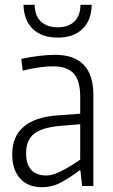

<svg xmlns="http://www.w3.org/2000/svg" viewBox="-20 -777 472 802"><path d="M155 5Q97 5 64 -31.5Q31 -68 31 -132Q31 -280 218 -295L315 -302V-372Q315 -441 287.5 -470.5Q260 -500 200 -500Q175 -500 140 -495Q105 -490 75 -482L69 -531Q105 -539 143 -543.5Q181 -548 210 -548Q370 -548 370 -380V0H323L316 -65H312Q279 -40 239.5 -17.5Q200 5 155 5ZM173 -44Q191 -44 211 -51.5Q231 -59 250 -69.5Q269 -80 286 -91Q303 -102 315 -110V-258L229 -251Q154 -244 121.5 -217.5Q89 -191 89 -137Q89 -92 110 -68Q131 -44 173 -44ZM221 -620Q154 -620 117 -656Q80 -692 78 -757H125Q125 -712 150.5 -687.5Q176 -663 221 -663Q266 -663 291 -687.5Q316 -712 316 -757H363Q362 -692 324.5 -656Q287 -620 221 -620Z"/></svg>

Font: Encode Sans Compressed
Style: Light
Weight: 300
Designer: Pablo Impallari, Andres Torresi
Foundry: Pablo Impallari, Andres Torresi
Version: Version 1.000; ttfautohint (v1.00) -l 8 -r 50 -G 200 -x 14 -